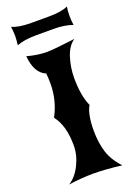

<svg xmlns="http://www.w3.org/2000/svg" viewBox="-172 -986 740 1058"><g transform="rotate(-20 198.0 -457.5)"><path d="M343 -739Q305 -714 286.5 -656Q268 -598 268 -537Q268 -432 297 -369Q270 -323 270 -228Q270 -157 287.5 -101Q305 -45 353 6Q257 -6 185 -6Q122 -6 41 5Q83 -20 111 -76Q139 -132 139 -189Q139 -306 89 -369Q135 -455 135 -553Q135 -582 132 -613Q70 -638 61 -740Q123 -723 177 -723Q215 -723 343 -739ZM38 -921Q75 -903 151 -903H252Q328 -903 365 -921Q361 -897 361 -867Q361 -837 365 -813Q318 -830 253 -830H150Q85 -830 38 -813Q42 -849 42 -867Q42 -885 38 -921Z"/></g></svg>

Font: NewRocker
Style: Regular
Weight: 400
Designer: Pablo Impallari, Brenda Gallo, Rodrigo Fuenzalida
Foundry: Pablo Impallari, Brenda Gallo, Rodrigo Fuenzalida
Version: Version 1.000